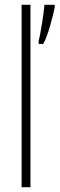

<svg xmlns="http://www.w3.org/2000/svg" viewBox="-20 -873 248 800"><path d="M107 -93V-853H70V-93ZM208 -843V-853H165C164 -825 147 -720 141 -703V-690H160C179 -721 201 -806 208 -843Z"/></svg>

Font: Noto Sans Kannada UI ExtraCondensed ExtraLight
Style: Regular
Weight: 200
Width: 2
Designer: Jelle Bosma - Monotype Design Team
Foundry: Monotype Imaging Inc.
Version: Version 2.005